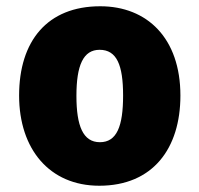

<svg xmlns="http://www.w3.org/2000/svg" viewBox="-20 -583 636 613"><path d="M556 -278C556 -461 450 -563 300 -563C131 -563 41 -452 41 -278C41 -107 138 10 297 10C468 10 556 -109 556 -278ZM224 -277C224 -375 246 -424 298 -424C353 -424 373 -375 373 -278C373 -180 353 -129 299 -129C245 -129 224 -181 224 -277Z"/></svg>

Font: Noto Sans Georgian SemiCondensed Black
Style: Regular
Weight: 900
Width: 4
Designer: Monotype Design Team, Akaki Razmadze
Foundry: Google LLC
Version: Version 2.005